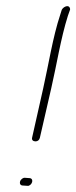

<svg xmlns="http://www.w3.org/2000/svg" viewBox="-20 -652 247 622"><path d="M45 -64C43 -56 47 -51 54 -51L69 -50C75 -49 82 -55 84 -62C86 -70 82 -75 75 -75L61 -76C55 -77 47 -71 45 -64ZM84 -206C82 -198 88 -194 95 -194C102 -194 107 -198 109 -205L146 -366C163 -439 177 -529 200 -601L206 -618C208 -622 207 -624 206 -627C201 -638 184 -629 180 -620L175 -604C151 -532 137 -441 120 -366Z"/></svg>

Font: Stray Cat
Style: LtCnObl
Weight: 300
Version: Version 1.0